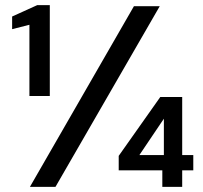

<svg xmlns="http://www.w3.org/2000/svg" viewBox="-20 -724 787 744"><path d="M94 -352V-628L27 -611V-660L124 -704H173V-352ZM96 0 499 -700H599L195 0ZM609 0V-64H440V-120L601 -348H686V-123H729V-64H686V0ZM520 -123H615V-264Z"/></svg>

Font: DM Sans Medium
Style: Regular
Weight: 500
Designer: Colophon Foundry, Jonny Pinhorn
Foundry: Colophon Foundry
Version: Version 4.004; ttfautohint (v1.8.4.7-5d5b)